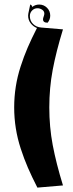

<svg xmlns="http://www.w3.org/2000/svg" viewBox="-20 -728 328 865"><path d="M43.9 -244.1Q43.9 -291.7 51.1 -337.5Q58.3 -383.3 72.8 -428.1Q87.2 -472.9 104.5 -513.2Q121.8 -553.5 146.5 -601.8Q129.4 -608.4 118 -623.4Q106.7 -638.4 106.7 -657.7Q106.7 -665 111 -682.9Q115.2 -700.7 116.2 -707.8Q120.8 -705.8 122.7 -703.4Q124.5 -700.9 125.5 -696.8Q138.9 -707.5 156.5 -707.5Q177.2 -707.5 191.8 -693Q206.3 -678.5 206.3 -657.7Q206.3 -639.9 194.6 -625.7Q173.8 -625.7 173.8 -640.9Q173.8 -646 176.8 -653.7Q179.7 -661.4 179.7 -666.5Q179.7 -678 169.7 -684.4Q159.7 -690.9 148.7 -690.9Q134.5 -690.9 124.5 -680.5Q114.5 -670.2 114.5 -655.8Q114.5 -634.5 128.8 -620.2Q143.1 -606 165.3 -604L263.7 -595.7Q232.9 -495.4 217.5 -413.7Q202.1 -332 202.1 -244.1Q202.1 -156.2 217.5 -74.6Q232.9 7.1 263.7 107.4L148.4 117.2Q123.3 68.1 105.7 27.5Q88.1 -13.2 73.4 -58.5Q58.6 -103.8 51.3 -149.9Q43.9 -196 43.9 -244.1Z"/></svg>

Font: Agreloy
Style: Medium
Weight: 400
Designer: gluk
Foundry: gluk
Version: Version 0.27